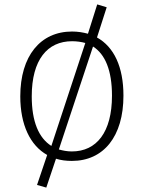

<svg xmlns="http://www.w3.org/2000/svg" viewBox="-20 -718 652 871"><path d="M420 -548 464 -685 421 -698 379 -565C357 -571 333 -575 307 -575C163 -575 72 -464 72 -281C72 -152 117 -58 194 -15L148 121L190 133L234 2C256 9 280 12 306 12C450 12 540 -99 540 -284C540 -415 497 -505 420 -548ZM124 -281C124 -447 195 -531 307 -531C328 -531 349 -528 367 -523L213 -56C156 -92 124 -166 124 -281ZM306 -31C284 -31 265 -35 247 -40L402 -507C457 -472 488 -399 488 -284C488 -118 418 -31 306 -31Z"/></svg>

Font: Glow Sans SC Normal Light
Style: Regular
Weight: 300
Designer: Ryoko NISHIZUKA (kana, bopomofo & ideographs); Paul D. Hunt (Latin, Greek & Cyrillic); Sandoll Communications, Soo-young
Version: Version 0.93